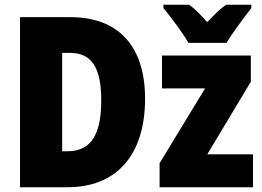

<svg xmlns="http://www.w3.org/2000/svg" viewBox="-20 -786 1101 806"><path d="M771 -606H931C955 -647 1006 -715 1035 -752V-766H929C904 -749 880 -725 850 -693C822 -724 799 -748 774 -766H666V-752C695 -718 750 -644 771 -606ZM589 -372C589 -593 476 -714 276 -714H64V0H263C466 0 589 -131 589 -372ZM405 -365C405 -219 361 -151 263 -151H241V-564H274C362 -564 405 -506 405 -365ZM1042 0V-138H850L1033 -443V-553H660V-415H841L650 -101V0Z"/></svg>

Font: Noto Sans Condensed Black
Style: Regular
Weight: 900
Width: 3
Designer: Monotype Design Team
Foundry: Monotype Imaging Inc.
Version: Version 2.013